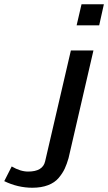

<svg xmlns="http://www.w3.org/2000/svg" viewBox="-130 -709 508 902"><path d="M-110 142 -75 73Q-34 97 2 97Q71 97 82 49L203 -472H309L192 34Q184 62 174 83.5Q164 105 145.5 127Q127 149 95.5 161Q64 173 22 173Q-46 173 -110 142ZM230 -590 253 -689H358L336 -590Z"/></svg>

Font: Coval
Style: Medium Italic
Weight: 500
Foundry: Context Ltd
Version: Version 001.000